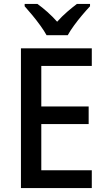

<svg xmlns="http://www.w3.org/2000/svg" viewBox="-20 -961 544 981"><path d="M449 0H87V-714H449V-624H191V-417H433V-327H191V-91H449ZM218 -781Q206 -803 186.5 -830Q167 -857 145.5 -883Q124 -909 106 -929V-941H171Q195 -924 221.5 -900.5Q248 -877 272 -850Q297 -878 322.5 -900Q348 -922 373 -941H440V-929Q422 -910 400 -884Q378 -858 358 -830.5Q338 -803 326 -781Z"/></svg>

Font: Noto Sans Gurmukhi UI SemiCondensed Medium
Style: Regular
Weight: 500
Width: 4
Designer: Jelle Bosma - Monotype Design Team
Foundry: Monotype Imaging Inc.
Version: Version 2.004; ttfautohint (v1.8.4.7-5d5b)